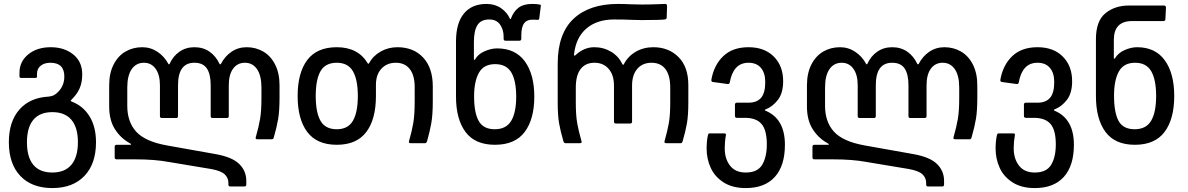

<svg xmlns="http://www.w3.org/2000/svg" viewBox="-20 -728 6039 976"><path d="M25 -5Q25 -110 78.5 -171Q132 -232 228 -237Q242 -239 249.5 -242Q257 -245 267 -253Q307 -287 307 -339Q307 -409 236 -409Q206 -409 187 -394Q168 -379 168 -352V-339Q168 -332 161 -332H87Q79 -332 79 -340V-358Q79 -415 123.5 -451.5Q168 -488 238 -488Q306 -488 352 -451.5Q398 -415 398 -350Q398 -310 385 -279.5Q372 -249 343 -221Q339 -217 339 -216Q339 -214 346 -211Q403 -189 435.5 -136Q468 -83 468 -5Q468 105 409 166.5Q350 228 246 228Q142 228 83.5 166.5Q25 105 25 -5ZM246 149Q310 149 343 109.5Q376 70 376 -5Q376 -80 343 -119Q310 -158 246 -158Q182 -158 149.5 -119Q117 -80 117 -5Q117 71 149.5 110Q182 149 246 149Z M1141 210V202Q1141 176 1122 158Q1103 140 1052 131L836 95Q766 82 667 82H573Q563 82 563 72V18Q563 8 573 8H640Q647 8 647 6Q647 4 638 -1Q592 -27 563.5 -72.5Q535 -118 535 -187V-294Q535 -356 557.5 -400Q580 -444 618 -466Q656 -488 703 -488Q745 -488 780 -465Q815 -442 836 -403Q837 -401 839 -401Q841 -401 842 -403Q859 -442 892 -465Q925 -488 968 -488Q1013 -488 1045.5 -465Q1078 -442 1096 -403Q1098 -401 1100 -401Q1102 -401 1103 -403Q1123 -442 1157 -465Q1191 -488 1234 -488Q1280 -488 1318 -466Q1356 -444 1378.5 -400Q1401 -356 1401 -294V-233Q1401 -165 1394 -123.5Q1387 -82 1372 -30Q1370 -24 1368 -22Q1366 -20 1361 -20H1289Q1277 -20 1280 -30Q1295 -82 1302 -123Q1309 -164 1309 -229V-283Q1309 -344 1286.5 -376.5Q1264 -409 1225 -409Q1187 -409 1165 -379Q1143 -349 1143 -295V-138Q1143 -128 1133 -128H1061Q1051 -128 1051 -138V-295Q1051 -351 1031.5 -380Q1012 -409 968 -409Q885 -409 885 -295V-138Q885 -128 875 -128H803Q793 -128 793 -138V-295Q793 -348 771 -378.5Q749 -409 712 -409Q672 -409 649.5 -376.5Q627 -344 627 -283V-190Q627 -109 672 -59Q717 -9 827 11L1074 55Q1160 70 1196 105.5Q1232 141 1232 191V210Q1232 220 1222 220H1151Q1141 220 1141 210Z M1493 -240Q1493 -358 1542 -423Q1591 -488 1692 -488Q1801 -488 1850 -405Q1851 -404 1852.5 -404Q1854 -404 1855 -405Q1876 -444 1915 -466Q1954 -488 2000 -488Q2082 -488 2131 -435.5Q2180 -383 2180 -289V-213Q2180 -145 2172.5 -102.5Q2165 -60 2151 -10Q2148 0 2139 0H2068Q2056 0 2059 -10Q2074 -62 2081 -103.5Q2088 -145 2088 -213V-285Q2088 -345 2063 -377Q2038 -409 1992 -409Q1947 -409 1919 -379Q1891 -349 1891 -297V-240Q1891 -122 1842 -57Q1793 8 1692 8Q1591 8 1542 -57Q1493 -122 1493 -240ZM1692 -71Q1749 -71 1774 -114Q1799 -157 1799 -240Q1799 -323 1774 -366Q1749 -409 1692 -409Q1634 -409 1609.5 -366.5Q1585 -324 1585 -240Q1585 -156 1609.5 -113.5Q1634 -71 1692 -71Z M2298 -237V-517Q2298 -611 2338.5 -659.5Q2379 -708 2453 -708Q2496 -708 2527 -686.5Q2558 -665 2572 -633Q2573 -631 2574.5 -630.5Q2576 -630 2577 -633Q2590 -669 2615.5 -688.5Q2641 -708 2685 -708Q2708 -708 2723 -705Q2731 -704 2729 -696L2721 -633Q2720 -627 2712 -627L2695 -628Q2660 -630 2645 -610.5Q2630 -591 2630 -549V-531Q2630 -521 2620 -521H2550Q2540 -521 2540 -531V-543Q2540 -577 2522 -603Q2504 -629 2467 -629Q2425 -629 2407 -600.5Q2389 -572 2389 -514V-427Q2389 -424 2391 -423.5Q2393 -423 2395 -426Q2410 -453 2443.5 -467.5Q2477 -482 2507 -482Q2600 -482 2648 -416Q2696 -350 2696 -237Q2696 -122 2647 -57Q2598 8 2496 8Q2395 8 2346.5 -57Q2298 -122 2298 -237ZM2495 -71Q2553 -71 2578.5 -113.5Q2604 -156 2604 -237Q2604 -318 2579 -360Q2554 -402 2497 -402Q2439 -402 2414.5 -358Q2390 -314 2390 -238Q2390 -155 2413.5 -113Q2437 -71 2495 -71Z M3151 -401Q3171 -441 3211 -464.5Q3251 -488 3301 -488Q3379 -488 3429 -438Q3479 -388 3479 -296V-207Q3479 -142 3472 -101.5Q3465 -61 3450 -10Q3448 -4 3446 -2Q3444 0 3439 0H3367Q3355 0 3358 -10Q3373 -63 3380 -102.5Q3387 -142 3387 -207V-283Q3387 -345 3362.5 -377Q3338 -409 3292 -409Q3246 -409 3219.5 -378Q3193 -347 3193 -293V-110Q3193 -100 3183 -100H3111Q3101 -100 3101 -110V-293Q3101 -347 3074 -378Q3047 -409 3002 -409Q2956 -409 2931.5 -377Q2907 -345 2907 -283V-207Q2907 -142 2914 -102.5Q2921 -63 2936 -10L2937 -7Q2937 0 2927 0H2856Q2847 0 2844 -10Q2829 -61 2822 -101.5Q2815 -142 2815 -207V-404Q2815 -557 2895.5 -632.5Q2976 -708 3121 -708Q3152 -708 3192 -706L3243 -705Q3283 -705 3319 -706.5Q3355 -708 3361 -708Q3371 -708 3371 -697L3369 -639Q3369 -634 3366.5 -632Q3364 -630 3359 -629Q3336 -626 3241 -626L3196 -627Q3154 -629 3101 -629Q3016 -629 2962 -584Q2908 -539 2898 -452V-449Q2898 -445 2900 -445Q2903 -445 2907 -449Q2926 -467 2950 -477.5Q2974 -488 3001 -488Q3048 -488 3086.5 -465Q3125 -442 3144 -401Q3146 -399 3148 -399Q3150 -399 3151 -401Z M3572 28Q3572 -14 3579 -42Q3581 -50 3588 -50H3662Q3672 -50 3670 -41Q3664 -8 3664 26Q3664 79 3691 114Q3718 149 3771 149Q3831 149 3854.5 109.5Q3878 70 3878 6Q3878 -67 3851 -98Q3824 -129 3767 -129H3726Q3716 -129 3716 -139V-196Q3716 -206 3726 -206H3785Q3827 -206 3848.5 -230.5Q3870 -255 3870 -311Q3870 -357 3848 -383Q3826 -409 3785 -409Q3745 -409 3721.5 -383Q3698 -357 3690 -310Q3689 -300 3678 -301L3605 -311Q3595 -312 3596 -322Q3609 -397 3656.5 -442.5Q3704 -488 3785 -488Q3866 -488 3913.5 -440.5Q3961 -393 3961 -315Q3961 -255 3934.5 -220.5Q3908 -186 3872 -172Q3868 -171 3868 -168.5Q3868 -166 3872 -165Q3970 -124 3970 8Q3970 114 3919 171Q3868 228 3771 228Q3703 228 3658 199Q3613 170 3592.5 124.5Q3572 79 3572 28Z M4688 210V202Q4688 176 4669 158Q4650 140 4599 131L4383 95Q4313 82 4214 82H4120Q4110 82 4110 72V18Q4110 8 4120 8H4187Q4194 8 4194 6Q4194 4 4185 -1Q4139 -27 4110.5 -72.5Q4082 -118 4082 -187V-294Q4082 -356 4104.5 -400Q4127 -444 4165 -466Q4203 -488 4250 -488Q4292 -488 4327 -465Q4362 -442 4383 -403Q4384 -401 4386 -401Q4388 -401 4389 -403Q4406 -442 4439 -465Q4472 -488 4515 -488Q4560 -488 4592.5 -465Q4625 -442 4643 -403Q4645 -401 4647 -401Q4649 -401 4650 -403Q4670 -442 4704 -465Q4738 -488 4781 -488Q4827 -488 4865 -466Q4903 -444 4925.5 -400Q4948 -356 4948 -294V-233Q4948 -165 4941 -123.5Q4934 -82 4919 -30Q4917 -24 4915 -22Q4913 -20 4908 -20H4836Q4824 -20 4827 -30Q4842 -82 4849 -123Q4856 -164 4856 -229V-283Q4856 -344 4833.5 -376.5Q4811 -409 4772 -409Q4734 -409 4712 -379Q4690 -349 4690 -295V-138Q4690 -128 4680 -128H4608Q4598 -128 4598 -138V-295Q4598 -351 4578.5 -380Q4559 -409 4515 -409Q4432 -409 4432 -295V-138Q4432 -128 4422 -128H4350Q4340 -128 4340 -138V-295Q4340 -348 4318 -378.5Q4296 -409 4259 -409Q4219 -409 4196.5 -376.5Q4174 -344 4174 -283V-190Q4174 -109 4219 -59Q4264 -9 4374 11L4621 55Q4707 70 4743 105.5Q4779 141 4779 191V210Q4779 220 4769 220H4698Q4688 220 4688 210Z M5041 28Q5041 -14 5048 -42Q5050 -50 5057 -50H5131Q5141 -50 5139 -41Q5133 -8 5133 26Q5133 79 5160 114Q5187 149 5240 149Q5300 149 5323.5 109.5Q5347 70 5347 6Q5347 -67 5320 -98Q5293 -129 5236 -129H5195Q5185 -129 5185 -139V-196Q5185 -206 5195 -206H5254Q5296 -206 5317.5 -230.5Q5339 -255 5339 -311Q5339 -357 5317 -383Q5295 -409 5254 -409Q5214 -409 5190.5 -383Q5167 -357 5159 -310Q5158 -300 5147 -301L5074 -311Q5064 -312 5065 -322Q5078 -397 5125.5 -442.5Q5173 -488 5254 -488Q5335 -488 5382.5 -440.5Q5430 -393 5430 -315Q5430 -255 5403.5 -220.5Q5377 -186 5341 -172Q5337 -171 5337 -168.5Q5337 -166 5341 -165Q5439 -124 5439 8Q5439 114 5388 171Q5337 228 5240 228Q5172 228 5127 199Q5082 170 5061.5 124.5Q5041 79 5041 28Z M5720 -700H5896Q5907 -700 5907 -689L5904 -630Q5904 -621 5893 -621H5735Q5642 -621 5642 -525V-433Q5642 -430 5644 -429.5Q5646 -429 5648 -432Q5664 -459 5697 -473.5Q5730 -488 5760 -488Q5853 -488 5901 -421.5Q5949 -355 5949 -240Q5949 -123 5900 -57.5Q5851 8 5749 8Q5648 8 5599.5 -57.5Q5551 -123 5551 -240V-529Q5551 -621 5599 -660.5Q5647 -700 5720 -700ZM5748 -71Q5806 -71 5831.5 -114Q5857 -157 5857 -240Q5857 -323 5832 -366Q5807 -409 5750 -409Q5692 -409 5667.5 -364.5Q5643 -320 5643 -242Q5643 -156 5666 -113.5Q5689 -71 5748 -71Z"/></svg>

Font: Barlow GEO Medium
Style: Regular
Weight: 500
Designer: Jeremy Tribby
Foundry: Tribby Type
Version: Version 1.408